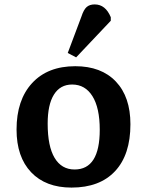

<svg xmlns="http://www.w3.org/2000/svg" viewBox="-20 -836 664 870"><path d="M304 14Q187 14 121 -55.5Q55 -125 55 -249Q55 -383 125.5 -459.5Q196 -536 321 -536Q439 -536 505 -466.5Q571 -397 571 -273Q571 -135 501.5 -60.5Q432 14 304 14ZM318 -68Q432 -68 432 -248Q432 -347 399 -400Q366 -453 307 -453Q253 -453 224.5 -407.5Q196 -362 196 -276Q196 -173 227.5 -120.5Q259 -68 318 -68ZM325 -576 287 -596 349 -761Q359 -792 372.5 -804Q386 -816 409 -816Q458 -816 482 -758V-742Z"/></svg>

Font: Literata 7pt SemiBold
Style: Regular
Weight: 600
Designer: Latin by Veronika Burian and Jose Scaglione. Greek by Irene Vlachou. Cyrillic by Vera Evstafieva.
Foundry: TypeTogether
Version: Version 3.002